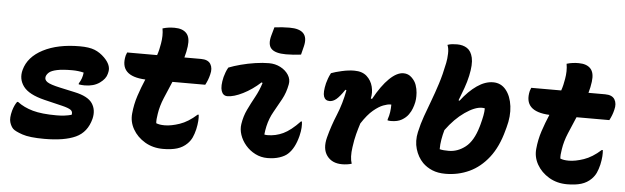

<svg xmlns="http://www.w3.org/2000/svg" viewBox="-49 -947 3698 1136"><g transform="rotate(5 1800.0 -379.0)"><path d="M403 -552Q459 -552 491.5 -539Q524 -526 551 -499Q593 -457 585 -417L582 -404Q575 -374 540 -349Q505 -324 451 -324Q434 -324 416 -327V-333Q436 -364 439 -399Q423 -403 405.5 -405Q388 -407 370 -407Q313 -407 280.5 -400Q248 -393 234.5 -381.5Q221 -370 217 -356Q212 -337 230.5 -324Q249 -311 309 -298L396 -279Q476 -262 502 -223Q528 -184 515 -131Q494 -50 427 -19Q360 12 241 12Q153 12 109.5 -3Q66 -18 53 -31Q40 -44 32.5 -68.5Q25 -93 37 -138Q42 -155 48 -168Q54 -181 62 -192H68Q106 -163 159.5 -148Q213 -133 301 -133Q351 -133 390 -144Q395 -163 381 -173Q367 -183 330 -192L222 -218Q128 -241 95.5 -285Q63 -329 78 -384Q99 -462 186 -507Q273 -552 403 -552Z M685 -540H863Q869 -557 873 -574.5Q877 -592 880 -610Q884 -633 884.5 -655.5Q885 -678 881 -700Q901 -706 918 -708Q935 -710 952 -710Q1000 -710 1023 -685Q1046 -660 1039 -607Q1035 -575 1025 -540H1124Q1166 -540 1181 -515Q1196 -490 1186 -453Q1182 -436 1176 -420.5Q1170 -405 1162 -390H967Q945 -339 924.5 -290Q904 -241 897 -194Q891 -160 893 -138Q903 -134 915 -132Q927 -130 944 -130Q982 -130 1032 -147Q1082 -164 1133 -210H1139Q1141 -194 1139.5 -172.5Q1138 -151 1132 -123Q1125 -94 1115.5 -73.5Q1106 -53 1089 -36Q1064 -11 1029.5 -0.5Q995 10 946 10Q885 10 838 -18Q791 -46 766 -90Q741 -134 746 -183Q751 -238 768 -289.5Q785 -341 806 -390Q649 -397 678 -521Q681 -531 685 -540Z M1289 -503Q1319 -515 1360.5 -526Q1402 -537 1446 -543.5Q1490 -550 1527 -550Q1564 -550 1595 -534Q1626 -518 1643 -491.5Q1660 -465 1654 -435Q1645 -386 1623 -345.5Q1601 -305 1578 -265Q1555 -225 1544 -177Q1541 -164 1539 -151Q1537 -138 1536 -127Q1541 -126 1545.5 -125.5Q1550 -125 1554 -125Q1603 -125 1647.5 -146Q1692 -167 1745 -223H1751Q1753 -207 1752 -186.5Q1751 -166 1744 -137Q1725 -62 1686 -27Q1669 -11 1637.5 -0.5Q1606 10 1566 10Q1527 10 1493.5 -7Q1460 -24 1436 -52Q1412 -80 1401 -113Q1390 -146 1395 -177Q1402 -224 1421.5 -264.5Q1441 -305 1463 -345Q1485 -385 1499 -430L1493 -433Q1444 -388 1390 -361Q1336 -334 1298 -334Q1272 -334 1262.5 -362Q1253 -390 1266 -445Q1270 -459 1275 -473Q1280 -487 1289 -503ZM1540 -764Q1562 -767 1586.5 -768.5Q1611 -770 1630 -770Q1748 -770 1724 -669L1711 -617Q1689 -614 1665.5 -612.5Q1642 -611 1622 -611Q1558 -611 1534.5 -635.5Q1511 -660 1526 -714Z M1897 -523Q1920 -532 1960 -541Q2000 -550 2034 -550Q2081 -550 2108 -525.5Q2135 -501 2144 -465Q2153 -429 2145 -395L2152 -392Q2197 -474 2241.5 -517Q2286 -560 2325 -560Q2354 -560 2374 -540Q2394 -521 2402 -497.5Q2410 -474 2411.5 -452Q2413 -430 2411.5 -414.5Q2410 -399 2409 -396L2404 -376Q2403 -373 2397.5 -357Q2392 -341 2378 -321Q2364 -301 2339 -286.5Q2314 -272 2275 -272Q2270 -272 2265.5 -272.5Q2261 -273 2255 -274V-280Q2263 -303 2266 -324.5Q2269 -346 2269 -369H2262Q2247 -369 2221.5 -359.5Q2196 -350 2163.5 -323Q2131 -296 2096 -242Q2086 -211 2077 -177Q2068 -143 2062 -98Q2053 -37 2066 0Q2040 8 2009 8Q1949 8 1919 -33Q1889 -74 1907 -143Q1925 -212 1953.5 -281Q1982 -350 1997 -430L1991 -433Q1962 -390 1942.5 -374Q1923 -358 1903 -358Q1877 -358 1868.5 -382Q1860 -406 1873 -461Q1877 -475 1882 -489.5Q1887 -504 1897 -523Z M2955 -276Q2929 -177 2879.5 -113.5Q2830 -50 2764.5 -19.5Q2699 11 2623 11Q2578 11 2544.5 -3Q2511 -17 2487 -41Q2456 -73 2442 -120Q2428 -167 2440 -221Q2451 -271 2467.5 -317Q2484 -363 2502.5 -412Q2521 -461 2539 -517Q2557 -573 2571 -643Q2576 -667 2577 -698.5Q2578 -730 2569 -750Q2583 -755 2596.5 -756.5Q2610 -758 2626 -758Q2661 -758 2685.5 -742Q2710 -726 2719 -687Q2728 -648 2713 -579Q2705 -542 2691.5 -504.5Q2678 -467 2663 -429L2669 -427Q2714 -486 2762.5 -519.5Q2811 -553 2858 -553Q2905 -553 2934.5 -516.5Q2964 -480 2971.5 -421Q2979 -362 2960 -294ZM2805 -397Q2763 -397 2704.5 -356.5Q2646 -316 2595 -246Q2587 -218 2582 -189Q2577 -160 2577 -131Q2589 -128 2602 -127Q2615 -126 2631 -126Q2684 -126 2730 -162Q2776 -198 2801 -284L2805 -298Q2813 -328 2817.5 -351.5Q2822 -375 2822 -395Q2818 -396 2814 -396.5Q2810 -397 2805 -397Z M3085 -540H3263Q3269 -557 3273 -574.5Q3277 -592 3280 -610Q3284 -633 3284.5 -655.5Q3285 -678 3281 -700Q3301 -706 3318 -708Q3335 -710 3352 -710Q3400 -710 3423 -685Q3446 -660 3439 -607Q3435 -575 3425 -540H3524Q3566 -540 3581 -515Q3596 -490 3586 -453Q3582 -436 3576 -420.5Q3570 -405 3562 -390H3367Q3345 -339 3324.5 -290Q3304 -241 3297 -194Q3291 -160 3293 -138Q3303 -134 3315 -132Q3327 -130 3344 -130Q3382 -130 3432 -147Q3482 -164 3533 -210H3539Q3541 -194 3539.5 -172.5Q3538 -151 3532 -123Q3525 -94 3515.5 -73.5Q3506 -53 3489 -36Q3464 -11 3429.5 -0.5Q3395 10 3346 10Q3285 10 3238 -18Q3191 -46 3166 -90Q3141 -134 3146 -183Q3151 -238 3168 -289.5Q3185 -341 3206 -390Q3049 -397 3078 -521Q3081 -531 3085 -540Z"/></g></svg>

Font: Recursive Mn Csl St XBd
Style: Italic
Weight: 800
Italic angle: -15°
Monospace: yes
Version: Version 1.079;hotconv 1.0.112;makeotfexe 2.5.65598; ttfautoh